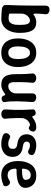

<svg xmlns="http://www.w3.org/2000/svg" viewBox="1042 -1794 766 2889"><g transform="rotate(90 1424.5 -350.0)"><path d="M260 13Q213 13 182 10Q151 7 122 5Q94 3 74 -13Q54 -29 55 -56Q60 -156 62 -255.5Q64 -355 64.5 -454.5Q65 -554 65 -654Q65 -681 81 -697Q97 -713 126 -713Q145 -713 161.5 -705.5Q178 -698 187.5 -685Q197 -672 195 -653Q191 -616 188 -576.5Q185 -537 185 -503Q185 -483 187.5 -476.5Q190 -470 197 -470Q202 -471 215.5 -481.5Q229 -492 254 -502.5Q279 -513 317 -513Q401 -513 438 -452Q475 -391 475 -275V-250Q475 -220 468.5 -184.5Q462 -149 447.5 -114Q433 -79 408.5 -50.5Q384 -22 347 -4.5Q310 13 260 13ZM260 -97Q292 -97 310.5 -111.5Q329 -126 339 -149Q349 -172 352 -199Q355 -226 355 -250V-275Q355 -344 341 -381Q327 -418 290 -418Q264 -418 240 -400Q216 -382 200.5 -353.5Q185 -325 185 -293V-120Q185 -114 187 -110Q189 -106 192 -105Q205 -100 223 -98.5Q241 -97 260 -97Z M989 -225Q989 -188 979 -146Q969 -104 944.5 -68Q920 -32 878.5 -9.5Q837 13 774 13Q711 13 669.5 -9.5Q628 -32 603.5 -68Q579 -104 569 -146Q559 -188 559 -225V-250Q559 -290 569 -335.5Q579 -381 603.5 -421.5Q628 -462 669.5 -487.5Q711 -513 774 -513Q837 -513 878.5 -487.5Q920 -462 944.5 -421.5Q969 -381 979 -335.5Q989 -290 989 -250ZM869 -250Q869 -276 865 -304.5Q861 -333 851 -359Q841 -385 822.5 -401.5Q804 -418 774 -418Q744 -418 725.5 -401.5Q707 -385 697 -359Q687 -333 683 -304.5Q679 -276 679 -250V-225Q679 -204 683 -181.5Q687 -159 697 -138.5Q707 -118 725.5 -105Q744 -92 774 -92Q804 -92 822.5 -105Q841 -118 851 -138.5Q861 -159 865 -181.5Q869 -204 869 -225Z M1516 -43Q1521 -22 1506 -7Q1491 8 1462 8Q1444 8 1433.5 -2Q1423 -12 1418 -27Q1416 -37 1412 -41.5Q1408 -46 1401 -45Q1394 -44 1382.5 -35Q1371 -26 1353 -15Q1335 -4 1311 4.5Q1287 13 1256 13Q1171 13 1133.5 -39Q1096 -91 1096 -207Q1096 -249 1095.5 -289.5Q1095 -330 1093 -370.5Q1091 -411 1086 -453Q1084 -472 1093.5 -485Q1103 -498 1120 -505.5Q1137 -513 1155 -513Q1175 -513 1192 -505.5Q1209 -498 1218.5 -485Q1228 -472 1226 -453Q1221 -411 1219 -370.5Q1217 -330 1216.5 -289.5Q1216 -249 1216 -207Q1216 -161 1222 -136Q1228 -111 1242.5 -101.5Q1257 -92 1281 -92Q1308 -92 1331.5 -107.5Q1355 -123 1370.5 -149Q1386 -175 1386 -207Q1386 -249 1386 -289.5Q1386 -330 1386 -371Q1386 -412 1386 -454Q1386 -481 1402 -497Q1418 -513 1445 -513Q1465 -513 1481.5 -505.5Q1498 -498 1507.5 -485Q1517 -472 1516 -453Q1512 -401 1509 -343.5Q1506 -286 1505 -229.5Q1504 -173 1506.5 -125Q1509 -77 1516 -43Z M1696 13Q1678 13 1661.5 5.5Q1645 -2 1635.5 -15.5Q1626 -29 1627 -47Q1632 -116 1633.5 -185Q1635 -254 1633.5 -323Q1632 -392 1627 -461Q1625 -482 1642.5 -493.5Q1660 -505 1681 -505Q1699 -505 1708 -497.5Q1717 -490 1722 -475Q1725 -465 1729 -458.5Q1733 -452 1740 -453Q1746 -454 1757.5 -463.5Q1769 -473 1787.5 -484Q1806 -495 1830.5 -504Q1855 -513 1887 -513Q1896 -513 1904 -512.5Q1912 -512 1919 -511Q1941 -508 1953.5 -490Q1966 -472 1955 -442Q1951 -429 1940 -417.5Q1929 -406 1916 -402Q1903 -398 1891 -406Q1885 -410 1877 -414Q1869 -418 1862 -418Q1836 -418 1812 -400Q1788 -382 1772.5 -353.5Q1757 -325 1757 -293Q1757 -251 1757.5 -210Q1758 -169 1760 -129Q1762 -89 1767 -47Q1769 -29 1759.5 -15.5Q1750 -2 1733 5.5Q1716 13 1696 13Z M2146 13Q2107 13 2074 5.5Q2041 -2 2021 -10Q2002 -17 1991.5 -32Q1981 -47 1985 -70Q1989 -85 1999.5 -98Q2010 -111 2025 -117.5Q2040 -124 2054 -116Q2071 -107 2093.5 -99.5Q2116 -92 2146 -92Q2182 -92 2201.5 -108.5Q2221 -125 2221 -162Q2221 -191 2202.5 -208Q2184 -225 2140 -230Q2110 -233 2084.5 -243.5Q2059 -254 2040.5 -270.5Q2022 -287 2011.5 -311.5Q2001 -336 2001 -368Q2001 -412 2021.5 -444.5Q2042 -477 2079.5 -495Q2117 -513 2166 -513Q2199 -513 2228.5 -506Q2258 -499 2278 -490Q2296 -483 2307 -468Q2318 -453 2312 -430Q2309 -416 2297.5 -405Q2286 -394 2271.5 -390.5Q2257 -387 2243 -395Q2229 -404 2210 -411Q2191 -418 2166 -418Q2140 -418 2125.5 -405Q2111 -392 2111 -368Q2111 -345 2128.5 -330.5Q2146 -316 2192 -310Q2236 -306 2269.5 -287Q2303 -268 2322 -235.5Q2341 -203 2341 -156Q2341 -103 2316.5 -65.5Q2292 -28 2248.5 -7.5Q2205 13 2146 13Z M2619 13Q2556 13 2514.5 -9.5Q2473 -32 2448.5 -68Q2424 -104 2414 -146Q2404 -188 2404 -225V-250Q2404 -290 2414 -335.5Q2424 -381 2448.5 -421.5Q2473 -462 2514.5 -487.5Q2556 -513 2619 -513Q2677 -513 2713.5 -496Q2750 -479 2770.5 -453Q2791 -427 2799 -400Q2807 -373 2807 -352Q2807 -313 2789 -288Q2771 -263 2740.5 -249Q2710 -235 2674 -227.5Q2638 -220 2601.5 -218Q2565 -216 2535 -216Q2526 -215 2522 -211Q2518 -207 2518 -201Q2519 -165 2528.5 -138.5Q2538 -112 2560 -97Q2582 -82 2619 -82Q2649 -82 2672.5 -96.5Q2696 -111 2713 -116Q2727 -121 2741 -115Q2755 -109 2766 -96.5Q2777 -84 2780 -70Q2787 -44 2778.5 -32.5Q2770 -21 2762 -17Q2745 -10 2706 1.5Q2667 13 2619 13ZM2534 -298Q2622 -299 2655 -312.5Q2688 -326 2687 -354Q2686 -375 2679 -392Q2672 -409 2657 -419.5Q2642 -430 2619 -430Q2583 -430 2561 -414Q2539 -398 2529 -371.5Q2519 -345 2518 -310Q2518 -305 2523 -301.5Q2528 -298 2534 -298Z"/></g></svg>

Font: Winky Sans Medium
Style: Regular
Weight: 500
Designer: Simon Atzbach
Foundry: typofactur
Version: Version 1.205